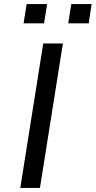

<svg xmlns="http://www.w3.org/2000/svg" viewBox="-20 -917 467 937"><path d="M79 0 191 -705H287L175 0ZM313 -803 328 -897H427L413 -803ZM95 -803 110 -897H210L195 -803Z"/></svg>

Font: Nunito Sans 7pt SemiExpanded
Style: Italic
Weight: 400
Width: 6
Italic angle: -9°
Designer: Vernon Adams
Foundry: Vernon Adams
Version: Version 3.101;gftools[0.9.27]